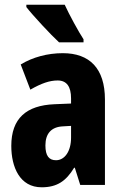

<svg xmlns="http://www.w3.org/2000/svg" viewBox="-20 -786 520 816"><path d="M255 -766H92V-756C118 -722 197 -637 231 -606H335V-619C315 -649 273 -726 255 -766ZM247 -560C182 -560 119 -543 68 -512L109 -405C156 -432 191 -444 225 -444C264 -444 282 -417 282 -368V-346L211 -343C92 -338 28 -283 28 -166C28 -76 64 10 157 10C223 10 261 -17 295 -73H298L321 0H426V-363C426 -496 360 -560 247 -560ZM248 -249 282 -251V-201C282 -143 255 -105 218 -105C188 -105 173 -124 173 -168C173 -218 198 -247 248 -249Z"/></svg>

Font: Noto Sans Gurmukhi UI ExtraCondensed ExtraBold
Style: Regular
Weight: 800
Width: 2
Designer: Jelle Bosma - Monotype Design Team
Foundry: Monotype Imaging Inc.
Version: Version 2.004